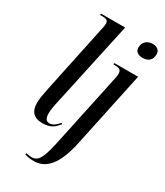

<svg xmlns="http://www.w3.org/2000/svg" viewBox="-241 -855 1021 1190"><g transform="rotate(30 269.5 -260.0)"><path d="M137 10C198 10 220 -12 248 -45L242 -52C221 -28 202 -11 177 -11C151 -11 142 -30 142 -64C142 -84 146 -112 155 -150L287 -760H115L113 -750H132C168 -750 172 -736 172 -719C172 -712 170 -700 167 -686L63 -192C53 -144 47 -110 47 -83C47 -24 75 10 137 10ZM472 -651C514 -651 539 -672 539 -713C539 -744 515 -758 487 -758C452 -758 420 -738 420 -694C420 -665 443 -651 472 -651ZM210 240C294 240 358 177 395 2L509 -536H340L337 -526H347C383 -526 395 -517 395 -490C395 -474 391 -457 386 -435L285 40C256 177 239 226 186 226C174 226 156 223 147 220L144 230C166 237 183 240 210 240Z"/></g></svg>

Font: Noto Serif Display ExtraCondensed Medium
Style: Italic
Weight: 500
Width: 2
Italic angle: -12°
Designer: Monotype Design Team
Foundry: Monotype Imaging Inc.
Version: Version 2.009